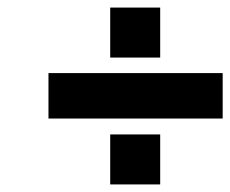

<svg xmlns="http://www.w3.org/2000/svg" viewBox="-20 -504 608 507"><path d="M271 -484H403V-352H271ZM108 -311H568V-191H108ZM271 -149H403V-17H271Z"/></svg>

Font: Cairo
Style: Bold Italic
Weight: 700
Italic angle: -13°
Designer: Mohamed Gaber, Accademia di Belle Arti di Urbino and others
Foundry: Kief Type Foundry, Accademia di Belle Arti di Urbino and others
Version: Version 3.011